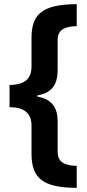

<svg xmlns="http://www.w3.org/2000/svg" viewBox="-20 -741 419 926"><path d="M350 165V59C288 57 258 40 258 -11V-154C258 -225 229 -263 160 -275V-281C228 -292 258 -330 258 -404V-546C258 -601 295 -613 350 -615V-721C183 -720 132 -672 132 -558V-420C132 -358 95 -332 26 -331V-224C96 -224 132 -195 132 -136V0C132 122 190 164 350 165Z"/></svg>

Font: Noto Sans Lao Looped Condensed
Style: Bold
Weight: 700
Width: 3
Designer: Mark Frömberg, Ben Mitchell
Foundry: The Fontpad Ltd
Version: Version 1.002